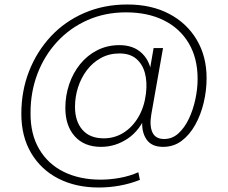

<svg xmlns="http://www.w3.org/2000/svg" viewBox="-20 -648 1015 855"><path d="M420 187Q318 187 240.5 147.5Q163 108 119 34Q75 -40 75 -141Q75 -243 109.5 -331Q144 -419 206.5 -486Q269 -553 356 -590.5Q443 -628 547 -628Q654 -628 733 -586.5Q812 -545 856 -471Q900 -397 900 -300Q900 -245 887 -190.5Q874 -136 849 -91.5Q824 -47 788.5 -20.5Q753 6 706 6Q654 6 631.5 -28.5Q609 -63 614 -115L619 -151L633 -142Q604 -68 549 -31Q494 6 430 6Q355 6 313 -41Q271 -88 271 -167Q271 -222 288 -272.5Q305 -323 337 -362.5Q369 -402 413.5 -424.5Q458 -447 512 -447Q576 -447 614 -409Q652 -371 656 -307L640 -295L664 -434H706L654 -140Q645 -89 658.5 -59Q672 -29 711 -29Q747 -29 774.5 -54Q802 -79 821 -119Q840 -159 850 -206Q860 -253 860 -297Q860 -389 820.5 -455.5Q781 -522 709.5 -557.5Q638 -593 541 -593Q448 -593 370 -558.5Q292 -524 235 -462.5Q178 -401 147 -320Q116 -239 116 -146Q115 -51 154.5 16Q194 83 264.5 117.5Q335 152 428 152Q470 152 514 144Q558 136 596 119L603 153Q560 170 513.5 178.5Q467 187 420 187ZM442 -32Q491 -32 531 -57.5Q571 -83 597 -128Q623 -173 630 -232Q636 -282 625.5 -322Q615 -362 587 -386Q559 -410 512 -410Q466 -410 429 -389.5Q392 -369 366.5 -335Q341 -301 327.5 -259Q314 -217 314 -172Q314 -108 347 -70Q380 -32 442 -32Z"/></svg>

Font: DM Sans 16pt ExtraLight
Style: Regular
Weight: 250
Version: Version 4.004;gftools[0.9.30]